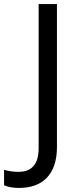

<svg xmlns="http://www.w3.org/2000/svg" viewBox="-98 -734 391 944"><path d="M-4 190C108 190 182 127 182 -11V-714H92V-4C92 87 44 111 -6 111C-33 111 -57 107 -78 101V177C-60 185 -36 190 -4 190Z"/></svg>

Font: Noto Sans Sunuwar
Style: Regular
Weight: 400
Designer: Anshuman Pandey
Foundry: Jamra Patel LLC
Version: Version 1.000